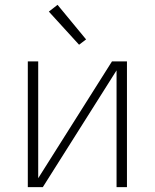

<svg xmlns="http://www.w3.org/2000/svg" viewBox="-20 -774 640 794"><path d="M95 0V-520H138V-37L443 -520H505V0H462V-483L157 0ZM307 -589 182 -726 218 -754 336 -611Z"/></svg>

Font: Zed Sans Extralight Extended
Style: Regular
Weight: 200
Width: 7
Designer: Belleve Invis
Foundry: Belleve Invis
Version: Version 1.0.0; ttfautohint (v1.8.4)